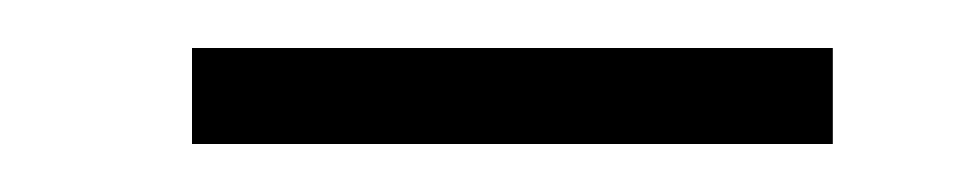

<svg xmlns="http://www.w3.org/2000/svg" viewBox="-20 -324 397 80"><path d="M60 -264V-304H327V-264Z"/></svg>

Font: Baskervville SC
Style: Regular
Weight: 400
Designer: Alexis Faudot, Rémi Forte, Morgane Pierson, Rafael Ribas, Tanguy Vanlaeys, Rosalie Wagner, Thomas Huot-Marchand
Foundry: ANRT
Version: Version 1.100